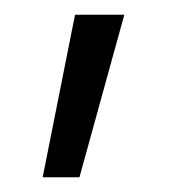

<svg xmlns="http://www.w3.org/2000/svg" viewBox="-20 -119 253 261"><path d="M88 122 149 -99H82L38 122Z"/></svg>

Font: RazerF5 Light
Style: Regular
Weight: 300
Foundry: Razer Inc.
Version: Version 2